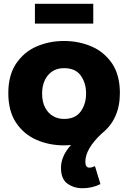

<svg xmlns="http://www.w3.org/2000/svg" viewBox="-20 -764 678 1017"><path d="M417 233Q371 233 337 208.5Q303 184 303 125Q303 63 356 4Q334 6 319 6Q241 6 174 -23Q107 -52 65.5 -113.5Q24 -175 24 -271Q24 -363 63.5 -424.5Q106 -488.5 173.5 -517.8Q241 -547 319 -547Q396.5 -547 464.2 -518.2Q532 -489.5 575 -426Q615 -365 615 -271Q615 -132 518 -56Q432 25 432 93Q432 124 454 124Q467 124 483 116L512 211Q469 233 417 233ZM319 -134Q379 -134 407.5 -173.5Q436 -213 436 -269Q436 -324 408 -363.5Q380 -403 319 -403Q281.5 -403 255.8 -385.2Q230 -367.5 216.5 -337.2Q203 -307 203 -269Q203 -225 218.5 -195Q234 -165 260.2 -149.5Q286.5 -134 319 -134ZM474 -639H165V-744H474Z"/></svg>

Font: Argentum Novus
Style: Bold
Weight: 700
Designer: Julieta Ulanovsky (font) & Cristiano Sobral (main changes)
Foundry: Julieta Ulanovsky (font) & Cristiano Sobral (main changes)
Version: Version 3.00;November 27, 2020;FontCreator 13.0.0.2655 64-bi